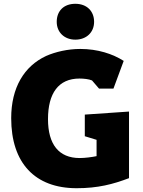

<svg xmlns="http://www.w3.org/2000/svg" viewBox="-20 -982 756 1012"><path d="M384 10C496 10 576 -11 660 -43V-394L427 -378V-264L489 -245V-159C465 -154 429 -149 400 -149C290 -149 233 -221 233 -354C233 -490 288 -568 399 -568C421 -568 449 -565 465 -558L502 -515H578L632 -661C574 -698 495 -724 403 -724C338 -724 273 -709 223 -687C107 -633 39 -520 39 -359C39 -123 164 10 384 10ZM377 -773C435 -773 476 -811 476 -867C476 -923 438 -962 377 -962C316 -962 279 -924 279 -867C279 -811 320 -773 377 -773Z"/></svg>

Font: Frost ExtraBold
Style: Regular
Weight: 800
Designer: Lee Frost
Foundry: Lee Frost for Ice Communication Norge AS
Version: Version 2.011;hotconv 1.0.107;makeotfexe 2.5.65593